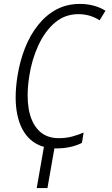

<svg xmlns="http://www.w3.org/2000/svg" viewBox="-20 -740 565 970"><path d="M482.4 -637.7Q435.5 -668.5 376 -668.5Q308.1 -668.5 257.3 -625.5Q206.5 -582 173.8 -510.7Q140.6 -439 127.9 -355.5Q119.6 -302.7 119.6 -258.3Q119.6 -221.7 125 -189.5Q137.7 -119.1 175.8 -80.6Q213.9 -42 276.9 -42Q314 -42 344.7 -50.3Q377 -59.1 401.4 -69.8H402.3V-69.3L394 -18.6V-18.1Q338.4 9.8 263.7 9.8Q184.6 9.8 134.3 -34.2Q84.5 -78.6 67.4 -161.1Q59.1 -201.2 59.1 -248Q59.1 -298.3 68.4 -356.4Q80.1 -430.2 106 -496.6Q131.8 -562.5 171.9 -612.8Q211.9 -663.6 264.6 -691.9Q317.9 -720.2 383.3 -720.2Q457 -720.2 512.7 -686H513.2L512.7 -685.5L483.4 -637.7L482.9 -637.2ZM219.7 210H165.5L206.5 -24.4H260.7Z"/></svg>

Font: MAUL Condensed Light Italic
Style: Light Italic
Weight: 300
Italic angle: -12°
Designer: MAUL
Version: Version 1.0; 2020; ttfautohint (v1.8.3)